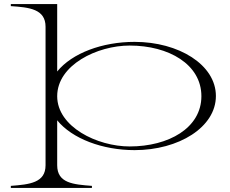

<svg xmlns="http://www.w3.org/2000/svg" viewBox="-20 -720 1128 940"><path d="M33 190V200H430V190C339 183 260 177 260 89V-131C333 -41 482 15 639 15C855 15 1037 -97 1037 -250C1037 -403 855 -515 639 -515C481 -515 333 -460 260 -370V-700H33V-690C123 -684 203 -676 203 -589V89C203 175 125 183 33 190ZM260 -249C260 -402 456 -497 615 -497C806 -497 966 -405 966 -249C966 -93 805 -3 615 -3C456 -3 260 -99 260 -249Z"/></svg>

Font: Sprat Extended Light
Style: Regular
Weight: 300
Width: 9
Designer: Ethan Nakache
Foundry: Collletttivo
Version: Version 2.000;Glyphs 3.2 (3217)